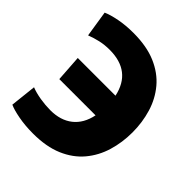

<svg xmlns="http://www.w3.org/2000/svg" viewBox="-206 -872 1015 1015"><g transform="rotate(45 302.0 -364.0)"><path d="M206 12Q147 12 96.5 2.5Q46 -7 21 -19L37 -165Q67 -153 107 -146.5Q147 -140 184 -140Q260 -140 308.5 -178.5Q357 -217 372 -290H101L91 -438H373Q341 -588 180 -588Q142 -588 109 -580.5Q76 -573 45 -561L22 -708Q51 -721 99.5 -730.5Q148 -740 206 -740Q305 -740 375 -710Q445 -680 489 -627.5Q533 -575 553.5 -507Q574 -439 574 -364Q574 -289 553.5 -221Q533 -153 489 -100.5Q445 -48 375 -18Q305 12 206 12Z"/></g></svg>

Font: Murecho ExtraBold
Style: Regular
Weight: 800
Designer: Neil Summerour
Foundry: Positype
Version: Version 1.010; ttfautohint (v1.8.3)